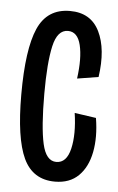

<svg xmlns="http://www.w3.org/2000/svg" viewBox="-45 -570 377 613"><g transform="rotate(5 143.5 -263.5)"><path d="M154 10Q83 10 53 -54Q23 -118 23 -258Q23 -403 52.5 -470Q82 -537 155 -537Q222 -537 249.5 -481Q277 -425 264 -335L196 -324Q205 -390 195 -431.5Q185 -473 154 -473Q120 -473 108 -419.5Q96 -366 96 -267Q96 -160 108 -106.5Q120 -53 153 -53Q186 -53 197 -99.5Q208 -146 198 -214L267 -204Q277 -143 267.5 -94.5Q258 -46 229.5 -18Q201 10 154 10Z"/></g></svg>

Font: Bricolage Grotesque 96pt Condensed Light
Style: Regular
Weight: 300
Width: 3
Designer: Mathieu Triay
Foundry: Atelier Triay
Version: Version 1.001; ttfautohint (v1.8.4.7-5d5b);gftools[0.9.33.de